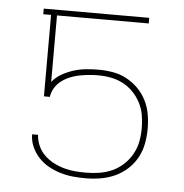

<svg xmlns="http://www.w3.org/2000/svg" viewBox="-44 -562 587 613"><g transform="rotate(5 250.0 -256.0)"><path d="M252 8Q231 8 211 6Q191 4 171 -2Q151 -8 133 -18Q115 -28 101 -43Q87 -58 78.5 -77Q70 -96 70 -117H89Q90 -99 97.5 -82Q105 -65 118 -52.5Q131 -40 147 -31.5Q163 -23 180.5 -18Q198 -13 216 -11.5Q234 -10 252 -10Q274 -10 295.5 -13.5Q317 -17 336.5 -26Q356 -35 372 -50Q388 -65 398.5 -84Q409 -103 413 -124Q417 -145 417 -167Q417 -188 413.5 -208.5Q410 -229 400.5 -247.5Q391 -266 376.5 -281Q362 -296 344 -305.5Q326 -315 305.5 -319Q285 -323 264 -323Q249 -323 233.5 -321.5Q218 -320 203 -317Q188 -314 173.5 -308Q159 -302 146.5 -292.5Q134 -283 126 -269.5Q118 -256 116 -241H97V-502H72V-520H410V-502H116V-289Q129 -305 147 -315Q165 -325 184 -331Q203 -337 223.5 -339Q244 -341 264 -341Q287 -341 310 -337Q333 -333 353.5 -322Q374 -311 390.5 -294.5Q407 -278 417.5 -257Q428 -236 432 -213Q436 -190 436 -167Q436 -143 431.5 -119Q427 -95 415.5 -74Q404 -53 386 -36.5Q368 -20 346 -10Q324 0 300 4Q276 8 252 8Z"/></g></svg>

Font: Iosevka Term Curly Thin
Style: Regular
Weight: 100
Designer: Belleve Invis
Foundry: Belleve Invis
Version: Version 32.3.0